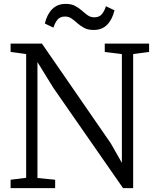

<svg xmlns="http://www.w3.org/2000/svg" viewBox="-20 -967 803 987"><path d="M114.5 -53V-689Q101.5 -691 88 -692.8Q74.5 -694.5 61.2 -696.5Q48 -698.5 34.5 -700V-743H195.5L549.5 -230L606.5 -130V-689L518.5 -700V-743H746.5V-700L664.5 -689V0H612.5L254.5 -515L172.5 -648V-52L263.5 -43V0H34.5V-43ZM461.5 -813Q432.5 -813 412.8 -823.5Q393 -834 378 -847.5Q363 -861 348.2 -871.5Q333.5 -882 313.5 -882Q289.5 -882 276.2 -866.5Q263 -851 254.5 -825L210.5 -846Q221.5 -893 248.2 -920Q275 -947 317.5 -947Q347 -947 366.5 -936.5Q386 -926 401 -912.5Q416 -899 430.8 -888.5Q445.5 -878 465.5 -878Q489.5 -878 503 -893.5Q516.5 -909 524.5 -935L568.5 -914Q557.5 -867 531 -840Q504.5 -813 461.5 -813Z"/></svg>

Font: Merriweather 7pt Light
Style: Regular
Weight: 300
Designer: Eben Sorkin
Foundry: Eben Sorkin
Version: Version 2.200;gftools[0.9.31]